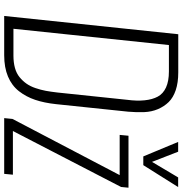

<svg xmlns="http://www.w3.org/2000/svg" viewBox="2 -852 850 893"><g transform="rotate(90 426.5 -405.0)"><path d="M707 -647 639.6 -809.1H685.1L732.4 -687.5L804.7 -809.1H849.6L747.6 -647ZM528.8 0 532.7 -38.6 793.9 -537.1H606.9L610.8 -578.1H852.5L849.1 -543.5L588.9 -40.5H792L788.1 0ZM53.7 0 138.7 -809.6H316.4Q363.8 -809.6 398.7 -797.9Q433.6 -786.1 454.1 -765.1Q474.6 -744.1 487.1 -715.1Q499.5 -686 501 -651.1Q502.4 -616.2 499 -577.1L463.9 -241.2Q458 -186 443.8 -144Q429.7 -102.1 403.6 -68.6Q377.4 -35.2 335.4 -17.6Q293.5 0 236.3 0ZM113.3 -43H238.3Q270 -43 295.4 -50Q320.8 -57.1 338.4 -71.5Q356 -85.9 368.4 -103.5Q380.9 -121.1 389.2 -145.5Q397.5 -169.9 401.9 -193.4Q406.2 -216.8 409.7 -247.1L443.8 -572.8Q449.7 -617.2 446 -653.1Q442.4 -689 429 -714.1Q415.5 -739.3 386.2 -752.7Q356.9 -766.1 311.5 -766.1H189Z"/></g></svg>

Font: Oswald
Style: Extra-Light
Weight: 200
Designer: Vernon Adams
Foundry: Vernon Adams
Version: 3.0; ttfautohint (v0.94.23-7a4d-dirty) -l 8 -r 50 -G 200 -x 